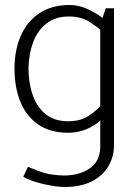

<svg xmlns="http://www.w3.org/2000/svg" viewBox="-20 -518 550 768"><path d="M436 -485H403L381 -420V67Q381 127 339 155.5Q297 184 236 184Q187 183 154.5 173Q122 163 92 149L73 189Q87 198 109 205.5Q131 213 155 218.5Q179 224 201 227Q223 230 238 230Q302 230 346 208Q390 186 413 148Q436 110 436 62ZM391 -104Q365 -74 333 -53.5Q301 -33 252 -33Q198 -33 163 -61Q128 -89 111 -137.5Q94 -186 94 -245Q95 -302 112.5 -349Q130 -396 166 -424Q202 -452 255 -452Q304 -452 336.5 -431.5Q369 -411 394 -388L414 -424Q399 -441 374.5 -457.5Q350 -474 320 -486Q290 -498 258 -498Q187 -498 137.5 -465Q88 -432 63 -374.5Q38 -317 38 -244Q38 -169 61.5 -111Q85 -53 133 -20Q181 13 252 13Q284 13 313 3.5Q342 -6 366.5 -24Q391 -42 411 -65Z"/></svg>

Font: Catamaran ExtraLight
Style: Regular
Weight: 250
Designer: Pria Ravichandran
Version: Version 2.000